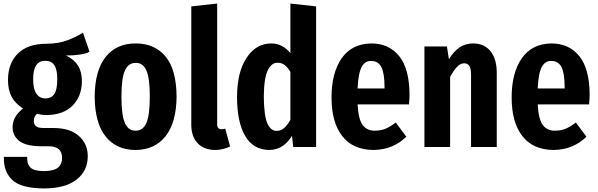

<svg xmlns="http://www.w3.org/2000/svg" viewBox="-20 -829 3375 1083"><path d="M448 -645Q409 -620 361 -602Q313 -583 239 -582Q139 -582 83 -529Q26 -475 25 -379Q25 -323 45 -284Q66 -245 110 -217Q85 -198 68 -172Q52 -146 51 -114Q50 -66 87 -35Q124 -5 210 -4H253Q292 -4 311 12Q330 28 330 62Q331 95 309 115Q286 135 230 136Q171 136 152 116Q132 96 133 56H2Q-1 137 48 185Q97 233 229 234Q351 233 413 183Q475 134 475 52Q475 -18 425 -62Q376 -106 284 -107H226Q193 -107 182 -118Q170 -129 171 -148Q171 -160 176 -171Q181 -181 189 -187Q201 -184 214 -182Q228 -180 242 -180Q337 -181 389 -233Q441 -285 442 -370Q442 -424 420 -459Q397 -495 352 -516Q396 -516 429 -521Q462 -525 485 -537ZM236 -486Q270 -486 286 -462Q303 -437 303 -383Q303 -322 286 -298Q268 -273 235 -274Q203 -274 185 -301Q167 -327 167 -381Q167 -437 185 -462Q203 -487 236 -486Z M745 -584Q637 -584 576 -508Q515 -431 514 -284Q515 -135 576 -59Q637 17 745 17Q854 16 915 -62Q975 -140 976 -284Q975 -436 914 -510Q853 -584 745 -584ZM745 -474Q785 -476 805 -433Q825 -390 825 -284Q825 -178 805 -134Q785 -91 745 -92Q705 -91 685 -134Q665 -178 665 -284Q665 -389 685 -432Q705 -475 745 -474Z M1193 17Q1218 17 1240 11Q1262 5 1278 -3L1250 -104Q1247 -102 1241 -101Q1236 -100 1229 -100Q1216 -100 1211 -107Q1205 -114 1205 -128V-809L1059 -793V-122Q1060 -58 1095 -21Q1130 16 1193 17Z M1618 -809V-529Q1599 -554 1571 -569Q1544 -584 1509 -584Q1423 -583 1371 -503Q1318 -424 1317 -284Q1317 -140 1363 -62Q1409 16 1498 17Q1543 16 1575 -6Q1606 -28 1627 -63L1634 0H1763V-793ZM1542 -91Q1509 -89 1489 -131Q1469 -174 1468 -284Q1469 -390 1491 -434Q1513 -477 1547 -475Q1569 -475 1586 -462Q1603 -448 1618 -424V-153Q1602 -124 1583 -107Q1565 -91 1542 -91Z M2290 -296Q2289 -441 2232 -512Q2174 -584 2074 -584Q1964 -582 1907 -500Q1850 -418 1850 -279Q1850 -139 1910 -62Q1970 16 2087 17Q2146 16 2192 -4Q2238 -24 2272 -58L2212 -138Q2183 -115 2155 -103Q2128 -92 2096 -92Q2053 -90 2027 -122Q2002 -153 1997 -240H2287Q2288 -252 2289 -267Q2290 -281 2290 -296ZM2149 -330H1997Q2001 -418 2021 -453Q2040 -487 2075 -485Q2114 -485 2132 -449Q2149 -413 2149 -338Z M2651 -584Q2604 -584 2571 -561Q2538 -537 2512 -495L2501 -567H2374V0H2519V-395Q2538 -431 2558 -452Q2577 -472 2598 -472Q2617 -472 2627 -458Q2637 -443 2637 -407V0H2782V-423Q2781 -497 2747 -540Q2712 -583 2651 -584Z M3306 -296Q3305 -441 3248 -512Q3190 -584 3090 -584Q2980 -582 2923 -500Q2866 -418 2866 -279Q2866 -139 2926 -62Q2986 16 3103 17Q3162 16 3208 -4Q3254 -24 3288 -58L3228 -138Q3199 -115 3171 -103Q3144 -92 3112 -92Q3069 -90 3043 -122Q3018 -153 3013 -240H3303Q3304 -252 3305 -267Q3306 -281 3306 -296ZM3165 -330H3013Q3017 -418 3037 -453Q3056 -487 3091 -485Q3130 -485 3148 -449Q3165 -413 3165 -338Z"/></svg>

Font: Glow Sans SC Compressed
Style: Bold
Weight: 700
Width: 2
Designer: Ryoko NISHIZUKA (kana, bopomofo & ideographs); Paul D. Hunt (Latin, Greek & Cyrillic); Sandoll Communications, Soo-young
Version: Version 0.93